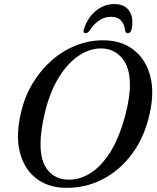

<svg xmlns="http://www.w3.org/2000/svg" viewBox="-20 -910 772 943"><path d="M494 -712Q580 -710 638.2 -663.8Q696.5 -617.5 717.8 -537Q739 -456.5 715 -351Q689.5 -236 628.2 -153.8Q567 -71.5 481.5 -28.2Q396 15 298.5 12.5Q213 10.5 154.8 -36.2Q96.5 -83 76.5 -166.5Q56.5 -250 84.5 -362Q102.5 -438.5 141.8 -503Q181 -567.5 235.8 -615Q290.5 -662.5 356.5 -688Q422.5 -713.5 494 -712ZM312.5 -27.5Q367 -25.5 420.8 -57.5Q474.5 -89.5 519.8 -160Q565 -230.5 595.5 -344.5Q607.5 -390 613 -428Q618.5 -466 618 -496.5Q617.5 -580.5 579.2 -625Q541 -669.5 483 -672Q427 -674.5 372.2 -640Q317.5 -605.5 273 -536.5Q228.5 -467.5 203 -367Q190.5 -316.5 184.8 -275.8Q179 -235 179 -202.5Q179 -116.5 215.8 -73Q252.5 -29.5 312.5 -27.5ZM525 -827.5Q464 -827.5 420 -759.5Q410 -747 401 -747Q385.5 -747 392.5 -768Q410.5 -824 451 -857Q491.5 -890 541.5 -890Q591.5 -890 614.5 -857Q637.5 -824 626.5 -768Q622.5 -747 607 -747Q598 -747 594.5 -759.5Q587 -827.5 525 -827.5Z"/></svg>

Font: Fraunces 72pt S050
Style: Italic
Weight: 400
Italic angle: -16°
Version: Version 1.000; ttfautohint (v1.8.3)